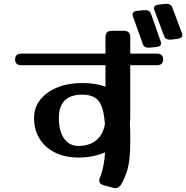

<svg xmlns="http://www.w3.org/2000/svg" viewBox="-20 -927 962 992"><path d="M606 26Q594 45 576 45Q573 45 570 44.5Q567 44 563 43L516 30Q493 24 493 6Q493 -3 497 -11Q518 -63 523 -140Q461 -113 385 -113Q317 -113 265 -138.5Q213 -164 184.5 -210Q156 -256 156 -317Q156 -372 188.5 -412.5Q221 -453 277 -475.5Q333 -498 405 -498Q442 -498 471.5 -493Q501 -488 525 -479V-590H91Q58 -590 58 -620Q58 -650 91 -650H525V-735Q525 -768 558 -768H620Q653 -768 653 -735V-650H790Q823 -650 823 -620Q823 -590 790 -590H653V-321Q653 -306 651 -291Q652 -275 652.5 -260Q653 -245 653 -231V-198Q653 -147 649 -109Q645 -71 635 -39.5Q625 -8 606 26ZM284 -317Q284 -250 311 -211.5Q338 -173 385 -173Q442 -173 477.5 -202.5Q513 -232 522 -286Q516 -372 490 -405Q464 -438 405 -438Q284 -438 284 -317ZM921 -753.1Q922 -750.3 922 -745.5Q922 -729.5 896 -726.1L867 -722.6Q835 -719.2 828 -740.6L777 -876.3Q776 -878.4 775.5 -880.5Q775 -882.6 775 -884.6Q775 -899.9 802 -903.3L831 -906.8Q863 -910.2 870 -888.8ZM811 -710.9Q812 -708.1 812 -703.2Q812 -685.9 785 -683.9L756 -681.1Q725 -677.6 718 -699.1L666 -844.5Q665 -847.2 665 -852.1Q665 -869.4 692 -871.5L721 -874.2Q753 -877.7 760 -856.2Z"/></svg>

Font: Yusei Magic
Style: Regular
Weight: 400
Designer: Tanukizamurai
Foundry: Yusei Magic Project
Version: Version 1.200